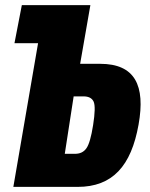

<svg xmlns="http://www.w3.org/2000/svg" viewBox="-20 -731 588 751"><path d="M32.2 0H283.7C420.4 0 493.2 -82 522 -243.7C549.3 -396.5 508.3 -481.4 371.6 -481.4H293.5L333.5 -710.9H65.4L36.6 -562H128.9ZM233.4 -129.4 268.1 -354H306.6C326.7 -354 339.8 -347.2 346.2 -333.5C352.5 -319.3 351.6 -289.1 344.2 -241.7C336.9 -195.3 328.1 -165 317.9 -150.9C307.6 -136.2 292.5 -128.9 271.5 -129.4Z"/></svg>

Font: Roboto Flex Super Cond Black
Style: Italic
Weight: 900
Width: 3
Italic angle: -10°
Designer: Berlow after Robertson
Foundry: Google
Version: Version 3.200;Glyphs 3.3 (3311)